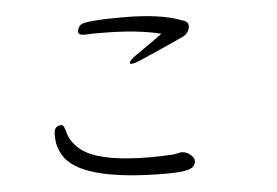

<svg xmlns="http://www.w3.org/2000/svg" viewBox="-47 -709 1094 758"><g transform="rotate(-5 500.0 -330.0)"><path d="M617 -88 647 -94H649Q669 -94 684.5 -80.5Q700 -67 699 -56V-50Q696 -38 686 -30Q664 -15 586 -15Q240 -15 177 -126Q160 -157 158 -183.5Q156 -210 158 -219Q162 -241 183 -242H187Q197 -242 204 -211Q211 -180 243 -149Q311 -85 528 -85Q568 -85 617 -88ZM611 -567Q516 -591 375 -591H343Q328 -591 312 -590H307Q281 -590 284 -608L285 -610Q289 -624 297 -630Q316 -645 466.5 -645Q617 -645 699 -612Q726 -605 721 -581.5Q716 -558 693.5 -547.5Q671 -537 640 -523Q609 -509 580.5 -496.5Q552 -484 532.5 -475.5Q513 -467 502.5 -463Q492 -459 484 -459Q476 -459 477 -464Q479 -474 509 -495Q588 -549 611 -567Z"/></g></svg>

Font: LXGW Bright GB
Style: Italic
Weight: 400
Italic angle: -12°
Designer: Christian Thalmann (Catharsis Fonts)
Foundry: LXGW / Christian Thalmann (Catharsis Fonts) / Fontworks Inc.
Version: Version 5.510